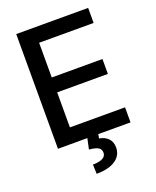

<svg xmlns="http://www.w3.org/2000/svg" viewBox="-166 -803 906 1112"><g transform="rotate(-20 287.5 -247.0)"><path d="M72.3 -707H515.6V-614.3H179.7V-400.4H492.2V-308.6H179.7V-92.8H519.5V0H320.8L316.4 25.4Q349.1 30.3 370.4 51Q391.6 71.8 391.6 108.4Q391.6 139.6 373.3 163.3Q355 187 319.3 200Q283.7 212.9 233.4 212.9L231.4 155.3Q269 155.3 290.8 144.3Q312.5 133.3 312.5 111.3Q312.5 89.4 295.9 79.3Q279.3 69.3 239.3 65.4L253.4 0H72.3Z"/></g></svg>

Font: Pretendard GOV Medium
Style: Regular
Weight: 500
Designer: Base glyphs from Inter by Rasmus Andersson; Hangeul glyphs from Noto Sans CJK(Source Han Sans) by Jang Soo-young and Kan
Foundry: Kil Hyung-jin
Version: Version 1.309